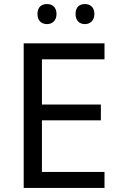

<svg xmlns="http://www.w3.org/2000/svg" viewBox="-20 -928 596 948"><path d="M165 -859C165 -825 186 -809 212 -809C237 -809 259 -825 259 -859C259 -894 237 -908 212 -908C186 -908 165 -894 165 -859ZM353 -859C353 -825 374 -809 399 -809C424 -809 446 -825 446 -859C446 -894 424 -908 399 -908C374 -908 353 -894 353 -859ZM496 0V-79H187V-334H478V-412H187V-635H496V-714H97V0Z"/></svg>

Font: Noto Sans Hebrew Droid
Style: Bold
Weight: 700
Designer: Monotype Design Team
Foundry: Monotype Imaging Inc.
Version: Version 1.100